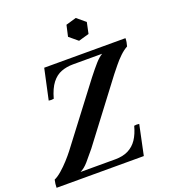

<svg xmlns="http://www.w3.org/2000/svg" viewBox="-171 -1032 1015 1148"><g transform="rotate(-20 336.5 -457.5)"><path d="M166 -700H683Q683 -687 681 -675.5Q679 -664 675 -650L520 -660H334Q294 -660 259.5 -647Q225 -634 199 -600.5Q173 -567 156 -506Q140 -503 124 -506ZM545 0H-10Q-10 -12 -8.5 -24.5Q-7 -37 -4 -50L157 -40H378Q427 -40 461.5 -57.5Q496 -75 518 -108Q540 -141 553 -190Q570 -193 585 -190ZM520 -660 675 -650Q651 -637 627 -614Q603 -591 583 -566Q563 -541 546 -520L265 -149Q233 -110 208.5 -81.5Q184 -53 157 -40L-4 -50Q17 -59 43 -81.5Q69 -104 93.5 -131Q118 -158 135 -180L414 -547Q450 -593 474 -620Q498 -647 520 -660ZM445 -915 499 -870 484 -799 417 -780 363 -825 379 -896Z"/></g></svg>

Font: Poltawski Nowy Medium
Style: Italic
Weight: 500
Italic angle: -12°
Version: Version 1.001;gftools[0.9.25]